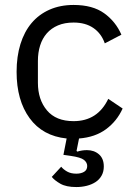

<svg xmlns="http://www.w3.org/2000/svg" viewBox="-20 -548 543 775"><path d="M277 -528Q354 -528 400.5 -494.5Q447 -461 470 -408L403 -373Q389 -413 357 -435Q325 -457 277 -457Q241 -457 214 -445.5Q187 -434 169 -413.5Q151 -393 142 -364.5Q133 -336 133 -302V-214Q133 -146 169.5 -102.5Q206 -59 277 -59Q374 -59 417 -149L475 -110Q452 -59 408 -26.5Q364 6 299 11L289 61L292 64Q311 58 331 58Q360 58 379.5 75Q399 92 399 124Q399 145 390 161Q381 177 365.5 187Q350 197 330 202Q310 207 288 207Q247 207 223.5 193.5Q200 180 189 166L227 125Q236 136 251 144.5Q266 153 288 153Q307 153 319.5 145.5Q332 138 332 122Q332 108 319 97.5Q306 87 264 81L236 77L249 11Q152 1 99.5 -71Q47 -143 47 -258Q47 -320 62.5 -370Q78 -420 107.5 -455Q137 -490 180 -509Q223 -528 277 -528Z"/></svg>

Font: Aneliza
Style: Regular
Weight: 400
Designer: Mike Abbink, Paul van der Laan, Pieter van Rosmalen
Foundry: Bold Monday
Version: Version 3.001;September 8, 2019;FontCreator 11.5.0.2425 64-b